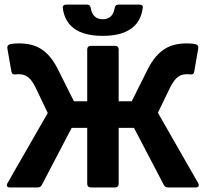

<svg xmlns="http://www.w3.org/2000/svg" viewBox="-20 -826 906 846"><path d="M432.6 -668C553.7 -668 601.6 -721.7 609.4 -794.9C610.4 -801.8 603.5 -805.7 593.8 -805.7H502C492.2 -805.7 487.3 -800.8 485.4 -791C480.5 -759.8 463.9 -741.2 432.6 -741.2C401.4 -741.2 384.8 -759.8 379.9 -791C377.9 -800.8 373 -805.7 363.3 -805.7H271.5C261.7 -805.7 254.9 -799.8 256.8 -789.1C266.6 -718.8 314.5 -668 432.6 -668ZM675.8 -329.1 731.4 -444.3C754.9 -488.3 774.4 -499 804.7 -499C807.6 -499 812.5 -499 818.4 -498C828.1 -497.1 834 -500 835.9 -510.7L853.5 -612.3C855.5 -621.1 852.5 -627.9 842.8 -630.9C831.1 -633.8 816.4 -634.8 803.7 -634.8C730.5 -634.8 676.8 -609.4 631.8 -522.5L560.5 -379.9H502.9V-608.4C502.9 -618.2 497.1 -624 487.3 -624H379.9C370.1 -624 364.3 -618.2 364.3 -608.4V-379.9H305.7L234.4 -522.5C189.5 -609.4 136.7 -634.8 62.5 -634.8C49.8 -634.8 36.1 -633.8 23.4 -630.9C13.7 -627.9 10.7 -620.1 12.7 -611.3L30.3 -510.7C32.2 -500 38.1 -497.1 48.8 -498C53.7 -499 58.6 -499 61.5 -499C90.8 -499 112.3 -488.3 134.8 -444.3L190.4 -328.1L12.7 -18.6C6.8 -7.8 11.7 0 23.4 0H145.5C154.3 0 160.2 -2.9 164.1 -10.7L295.9 -262.7H364.3V-15.6C364.3 -5.9 370.1 0 379.9 0H487.3C497.1 0 502.9 -5.9 502.9 -15.6V-262.7H570.3L702.1 -10.7C706.1 -2.9 711.9 0 720.7 0H842.8C854.5 0 859.4 -7.8 853.5 -18.6Z"/></svg>

Font: Ed Sans Neue
Style: Bold
Weight: 700
Designer: Stephen Hutchings
Version: Version 1.004;PS 001.004;hotconv 1.0.88;makeotf.lib2.5.64775